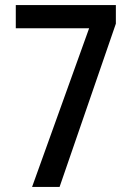

<svg xmlns="http://www.w3.org/2000/svg" viewBox="-20 -734 520 754"><path d="M106 0 330 -623H42V-714H435V-641L214 0Z"/></svg>

Font: Avrile Sans Condensed Medium
Style: Regular
Weight: 500
Width: 3
Designer: Monotype Design Team
Foundry: Monotype Imaging Inc.
Version: Version 2.001;September 10, 2019;FontCreator 11.5.0.2425 64-